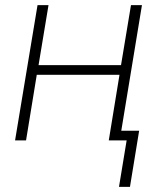

<svg xmlns="http://www.w3.org/2000/svg" viewBox="-20 -550 640 752"><path d="M489 182H446L476 0H406L448 -257H124L82 0H39L127 -530H170L131 -295H454L493 -530H536L455 -38H525Z"/></svg>

Font: Iosevka Curly XLtExObl
Style: Regular
Weight: 200
Width: 7
Italic angle: -9°
Monospace: yes
Designer: Belleve Invis
Foundry: Belleve Invis
Version: Version 11.0.1; ttfautohint (v1.8.3)